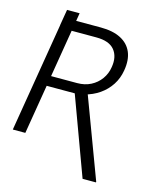

<svg xmlns="http://www.w3.org/2000/svg" viewBox="-136 -875 968 1151"><g transform="rotate(15 348.0 -300.0)"><path d="M118.7 -677.7 135.3 -776.9H213.4L196.8 -677.7ZM127.4 -727.5H358.4Q433.6 -727.5 482.7 -702.1Q531.7 -676.8 551.8 -629.2Q571.8 -581.5 560.1 -514.6Q551.8 -464.4 525.4 -423.8Q499 -383.3 458.5 -355.2Q418 -327.1 366.2 -314L344.2 -305.7H115.7L125.5 -368.7H307.1Q354.5 -368.7 391.6 -387.7Q428.7 -406.7 452.6 -439.9Q476.6 -473.1 482.9 -515.1Q494.1 -581.5 460.9 -622.3Q427.7 -663.1 347.2 -663.1H194.3L84.5 0H6.8ZM487.3 177.2 302.7 -323.7H384.8L570.8 173.3L570.3 177.2Z"/></g></svg>

Font: Inter 17pt Light
Style: Italic
Weight: 300
Italic angle: -9.3988°
Version: Version 4.001;git-66647c0bb